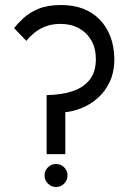

<svg xmlns="http://www.w3.org/2000/svg" viewBox="-20 -723 512 765"><path d="M165.8 -109V-344Q221.2 -345 265.3 -358.5Q309.4 -372 335.7 -403.3Q362 -434.6 362 -487.4Q362 -530.2 344 -561.6Q326 -593 294.5 -610.4Q263 -627.8 220.8 -627.8Q186 -627.8 159.1 -616.8Q132.2 -605.8 114.1 -590Q96 -574.2 85 -560.2L36 -611Q51 -630 74.3 -651.5Q97.6 -673 133.6 -688Q169.6 -703 223.2 -703Q320.4 -703 376.7 -645.5Q433 -588 435.6 -491Q436 -437.4 417.7 -398.1Q399.4 -358.8 370 -332.8Q340.6 -306.8 306.3 -292.9Q272 -279 240.2 -276V-109ZM203 22Q184.6 22 171 8.4Q157.4 -5.2 157.4 -23.6Q157.4 -43 171 -56.3Q184.6 -69.6 203 -69.6Q222.4 -69.6 235.7 -56.3Q249 -43 249 -23.6Q249 -5.2 235.7 8.4Q222.4 22 203 22Z"/></svg>

Font: Stick No Bills ExtraLight
Style: Regular
Weight: 200
Designer: Kosala Senevirathne, Siva Puranthara, Lasantha Premarathna, Tharique Azeez
Foundry: mooniak
Version: Version 2.000